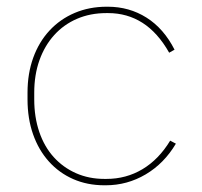

<svg xmlns="http://www.w3.org/2000/svg" viewBox="-20 -546 602 572"><path d="M291 6H295Q359 6 414 -26.5Q469 -59 504 -118L487 -127Q453 -71 404.5 -42Q356 -13 297 -13H291Q245 -13 206.5 -30Q168 -47 140 -78Q112 -109 97 -153Q82 -197 82 -250V-270Q82 -323 97.5 -366.5Q113 -410 141.5 -441.5Q170 -473 209.5 -490Q249 -507 297 -507H302Q359 -507 404.5 -478Q450 -449 484 -389L500 -398Q468 -461 416.5 -493.5Q365 -526 301 -526H298Q246 -526 202.5 -507.5Q159 -489 127.5 -455Q96 -421 79 -374Q62 -327 62 -270V-250Q62 -193 78.5 -146Q95 -99 125.5 -65Q156 -31 198 -12.5Q240 6 291 6Z"/></svg>

Font: Fixel Variable
Style: Regular
Weight: 100
Width: 3
Designer: AlfaBravo + MacPaw
Foundry: Kyrylo Tkachov, Marchela Mozhyna, Serhii Makarenko, Maria Weinstein, Zakhar Kryvoshyya
Version: Version 1.211